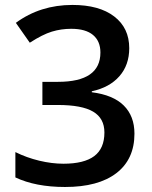

<svg xmlns="http://www.w3.org/2000/svg" viewBox="-20 -744 611 774"><path d="M501 -549.8Q501 -481.9 461.4 -436.8Q421.9 -391.6 350.1 -376V-372.1Q436 -361.3 479 -318.6Q522 -275.9 522 -205.1Q522 -102.1 449.2 -46.1Q376.5 9.8 242.2 9.8Q123.5 9.8 42 -28.8V-130.9Q87.4 -108.4 138.2 -96.2Q189 -84 235.8 -84Q318.8 -84 359.9 -114.7Q400.9 -145.5 400.9 -210Q400.9 -267.1 355.5 -293.9Q310.1 -320.8 212.9 -320.8H150.9V-414.1H213.9Q384.8 -414.1 384.8 -532.2Q384.8 -578.1 355 -603Q325.2 -627.9 267.1 -627.9Q226.6 -627.9 189 -616.5Q151.4 -605 100.1 -571.8L43.9 -651.9Q142.1 -724.1 272 -724.1Q379.9 -724.1 440.4 -677.7Q501 -631.3 501 -549.8Z"/></svg>

Font: f1_51640          
Style: Regular
Weight: 600
Foundry: Ascender Corporation
Version: Version 1.10